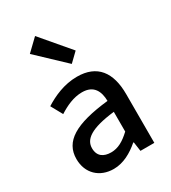

<svg xmlns="http://www.w3.org/2000/svg" viewBox="-216 -1004 1007 1128"><g transform="rotate(-30 287.5 -440.0)"><path d="M217 14C283 14 342 -20 392 -63H396L405 0H499V-331C499 -478 436 -564 299 -564C211 -564 134 -528 77 -492L120 -414C167 -444 221 -470 279 -470C360 -470 383 -414 384 -351C155 -326 55 -265 55 -146C55 -49 122 14 217 14ZM252 -78C203 -78 166 -100 166 -155C166 -216 221 -258 384 -277V-143C339 -101 300 -78 252 -78ZM311 -644 370 -701 206 -894 127 -818Z"/></g></svg>

Font: Noto Sans TC Medium
Style: Regular
Weight: 500
Designer: Ryoko NISHIZUKA 西塚涼子 (kana, bopomofo & ideographs); Paul D. Hunt (Latin, Greek & Cyrillic); Sandoll Communications 산돌커뮤니
Foundry: Adobe
Version: Version 2.004;hotconv 1.0.118;makeotfexe 2.5.65603